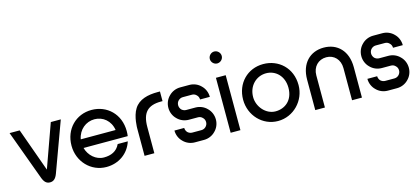

<svg xmlns="http://www.w3.org/2000/svg" viewBox="-59 -1164 3573 1633"><g transform="rotate(-15 1727.5 -347.0)"><path d="M88 -484H-1L159 -48C174 -8 193 10 224 10C255 10 275 -8 290 -48L450 -484H362L225 -102Z M966 -243C966 -393 858 -494 722 -494C585 -494 480 -390 480 -243C480 -104 585 8 722 8C831 8 920 -56 952 -156H863C836 -97 783 -76 722 -76C651 -76 592 -131 574 -199H963C965 -213 966 -228 966 -243ZM726 -411C800 -411 864 -360 877 -276H570C585 -358 650 -411 726 -411Z M1058 0H1144V-231C1144 -355 1194 -410 1312 -410H1326V-495H1305C1219 -495 1139 -476 1098 -410C1057 -346 1058 -241 1058 -241Z M1582 0C1621 0 1657 -16 1682 -42C1708 -67 1724 -103 1724 -142C1724 -182 1708 -218 1682 -243C1657 -269 1621 -285 1582 -285H1501C1486 -285 1472 -291 1461 -301C1451 -312 1445 -326 1445 -341C1445 -357 1451 -371 1461 -381C1472 -392 1486 -398 1501 -398H1582C1597 -398 1611 -392 1621 -381C1632 -371 1638 -357 1638 -341H1724C1724 -381 1708 -417 1682 -442C1657 -468 1621 -484 1582 -484H1501C1462 -484 1426 -468 1401 -442C1375 -417 1359 -381 1359 -341C1359 -302 1375 -266 1401 -241C1426 -215 1462 -199 1501 -199H1582C1597 -199 1611 -193 1621 -182C1632 -172 1638 -158 1638 -142C1638 -127 1632 -113 1621 -102C1611 -92 1597 -86 1582 -86H1501C1486 -86 1472 -92 1461 -102C1451 -113 1445 -127 1445 -142H1359C1359 -103 1375 -67 1401 -42C1426 -16 1462 0 1501 0Z M1816 0H1902V-484H1816ZM1912 -651C1912 -680 1888 -704 1859 -704C1831 -704 1807 -680 1807 -651C1807 -623 1831 -599 1859 -599C1888 -599 1912 -623 1912 -651Z M1991 -243C1991 -106 2096 8 2233 8C2369 8 2479 -106 2479 -243C2479 -394 2369 -493 2233 -493C2096 -493 1991 -389 1991 -243ZM2079 -243C2079 -343 2151 -411 2237 -411C2321 -411 2390 -346 2390 -243C2390 -133 2317 -77 2233 -77C2148 -77 2079 -158 2079 -243Z M2561 0H2646V-283C2646 -359 2697 -410 2767 -410C2835 -410 2885 -359 2885 -283V0H2972V-268C2972 -411 2887 -495 2767 -495C2646 -495 2561 -411 2561 -268Z M3281 0C3320 0 3356 -16 3381 -42C3407 -67 3423 -103 3423 -142C3423 -182 3407 -218 3381 -243C3356 -269 3320 -285 3281 -285H3200C3185 -285 3171 -291 3160 -301C3150 -312 3144 -326 3144 -341C3144 -357 3150 -371 3160 -381C3171 -392 3185 -398 3200 -398H3281C3296 -398 3310 -392 3320 -381C3331 -371 3337 -357 3337 -341H3423C3423 -381 3407 -417 3381 -442C3356 -468 3320 -484 3281 -484H3200C3161 -484 3125 -468 3100 -442C3074 -417 3058 -381 3058 -341C3058 -302 3074 -266 3100 -241C3125 -215 3161 -199 3200 -199H3281C3296 -199 3310 -193 3320 -182C3331 -172 3337 -158 3337 -142C3337 -127 3331 -113 3320 -102C3310 -92 3296 -86 3281 -86H3200C3185 -86 3171 -92 3160 -102C3150 -113 3144 -127 3144 -142H3058C3058 -103 3074 -67 3100 -42C3125 -16 3161 0 3200 0Z"/></g></svg>

Font: Radis Sans
Style: Regular
Weight: 400
Designer: Gaël Goy
Foundry: Gaël Goy
Version: 1.0